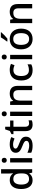

<svg xmlns="http://www.w3.org/2000/svg" viewBox="1917 -2724 816 4691"><g transform="rotate(-90 2325.5 -378.0)"><path d="M268 10C351 10 401 -26 432 -72H436L454 0H538V-760H432V-558C432 -533 436 -489 438 -470H433C400 -514 352 -549 270 -549C140 -549 53 -454 53 -269C53 -84 139 10 268 10ZM294 -77C207 -77 162 -145 162 -266C162 -387 207 -461 293 -461C402 -461 435 -392 435 -267V-252C435 -135 398 -77 294 -77Z M756 -744C722 -744 695 -727 695 -683C695 -640 722 -622 756 -622C788 -622 816 -640 816 -683C816 -727 788 -744 756 -744ZM808 -539H702V0H808Z M1332 -152C1332 -240 1275 -276 1174 -314C1073 -353 1041 -369 1041 -409C1041 -445 1076 -467 1141 -467C1189 -467 1241 -452 1288 -432L1322 -511C1269 -535 1212 -549 1145 -549C1022 -549 939 -497 939 -403C939 -315 998 -281 1100 -241C1203 -201 1230 -180 1230 -143C1230 -100 1195 -73 1114 -73C1055 -73 987 -94 940 -117V-23C986 -1 1038 10 1114 10C1252 10 1332 -48 1332 -152Z M1653 -76C1607 -76 1575 -105 1575 -165V-458H1726V-539H1575V-660H1510L1472 -546L1394 -506V-458H1468V-161C1468 -27 1541 10 1630 10C1669 10 1708 2 1731 -9V-89C1712 -82 1681 -76 1653 -76Z M1891 -744C1857 -744 1830 -727 1830 -683C1830 -640 1857 -622 1891 -622C1923 -622 1951 -640 1951 -683C1951 -727 1923 -744 1891 -744ZM1943 -539H1837V0H1943Z M2380 -549C2311 -549 2246 -521 2211 -466H2206L2191 -539H2107V0H2213V-272C2213 -394 2248 -461 2358 -461C2434 -461 2469 -419 2469 -336V0H2574V-351C2574 -490 2506 -549 2380 -549Z M2955 10C3019 10 3062 -2 3100 -23V-114C3061 -94 3015 -80 2957 -80C2864 -80 2814 -145 2814 -268C2814 -394 2863 -459 2961 -459C2999 -459 3044 -446 3079 -432L3111 -518C3075 -536 3019 -549 2963 -549C2815 -549 2705 -465 2705 -267C2705 -75 2808 10 2955 10Z M3279 -744C3245 -744 3218 -727 3218 -683C3218 -640 3245 -622 3279 -622C3311 -622 3339 -640 3339 -683C3339 -727 3311 -744 3279 -744ZM3331 -539H3225V0H3331Z M3883 -756V-766H3759C3734 -721 3688 -655 3658 -618V-606H3728C3776 -642 3854 -719 3883 -756ZM3972 -271C3972 -449 3867 -549 3720 -549C3562 -549 3466 -449 3466 -271C3466 -91 3572 10 3717 10C3873 10 3972 -91 3972 -271ZM3575 -271C3575 -392 3618 -463 3718 -463C3818 -463 3862 -392 3862 -271C3862 -149 3818 -75 3719 -75C3619 -75 3575 -149 3575 -271Z M4379 -549C4310 -549 4245 -521 4210 -466H4205L4190 -539H4106V0H4212V-272C4212 -394 4247 -461 4357 -461C4433 -461 4468 -419 4468 -336V0H4573V-351C4573 -490 4505 -549 4379 -549Z"/></g></svg>

Font: Noto Sans Canadian Aboriginal Medium
Style: Regular
Weight: 500
Designer: Monotype Design Team, Typotheque's Kevin King
Foundry: Monotype Imaging Inc.
Version: Version 2.004